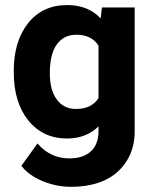

<svg xmlns="http://www.w3.org/2000/svg" viewBox="-20 -531 600 749"><path d="M202.1 -358.4Q174.3 -320.8 174.3 -245.1Q174.3 -179.2 202.1 -142.1Q229.5 -105.5 276.9 -106Q337.4 -106 364.3 -148.4V-353Q336.9 -395.5 277.8 -395.5Q229.5 -395.5 202.1 -358.4ZM33.7 -249V-254.4Q33.7 -369.6 89.4 -440.4Q145.5 -511.2 242.2 -511.2Q324.7 -511.2 372.6 -459L377.4 -499V-502H380.4H502H505.4V-498.5V-18.6Q505.4 47.4 474.6 96.2Q444.3 145.5 389.2 171.9Q333 197.8 257.3 197.8Q199.7 197.8 145.5 175.3Q92.3 152.8 64.9 117.7L63.5 115.7L64.9 113.8L124 31.7L126.5 28.8L128.9 31.7Q178.2 86.9 251 86.9Q304.7 86.9 334.5 59.3Q364.3 31.7 364.3 -19.5V-38.1Q316.4 9.3 241.2 9.3Q147 9.3 89.8 -62Q33.7 -132.3 33.7 -249Z"/></svg>

Font: MAUL Bold
Style: Bold
Weight: 700
Designer: MAUL
Version: Version 1.0; 2020; ttfautohint (v1.8.3)